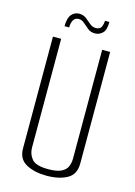

<svg xmlns="http://www.w3.org/2000/svg" viewBox="-116 -815 622 882"><g transform="rotate(15 195.0 -374.0)"><path d="M195 5Q139 5 99 -16Q59 -37 59 -89V-620H98V-103Q98 -72 117 -49Q136 -26 195 -26Q237 -26 258 -37Q279 -48 286 -65.5Q293 -83 293 -103V-620H331V-89Q331 -37 292.5 -16Q254 5 195 5ZM98 -680Q98 -719 112.5 -736Q127 -753 149 -753Q169 -753 183 -742Q197 -731 209.5 -720Q222 -709 238 -709Q259 -709 265 -723.5Q271 -738 271 -752H292Q292 -713 276.5 -698.5Q261 -684 241 -684Q221 -684 207 -695Q193 -706 180.5 -717.5Q168 -729 153 -729Q136 -729 128 -715.5Q120 -702 120 -680Z"/></g></svg>

Font: Smooch Sans Light
Style: Regular
Weight: 300
Designer: Robert E. Leuschke
Foundry: Robert E. Leuschke
Version: Version 1.010; ttfautohint (v1.8.3)